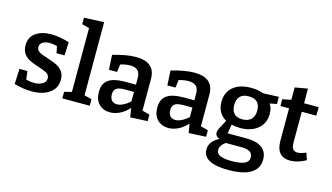

<svg xmlns="http://www.w3.org/2000/svg" viewBox="-108 -1150 3050 1765"><g transform="rotate(15 1417.0 -267.5)"><path d="M278 -321Q331 -304 364.5 -288Q398 -272 422 -241.5Q446 -211 446 -162Q446 -80 381.5 -34.5Q317 11 214 11Q138 11 46 -14L52 -160H128L138 -80Q181 -70 217 -70Q261 -70 293.5 -89Q326 -108 326 -142Q326 -173 299 -189.5Q272 -206 217 -223Q163 -240 130.5 -256Q98 -272 74 -303Q50 -334 50 -384Q50 -463 107.5 -503Q165 -543 253 -543Q331 -543 426 -514L421 -387H344L331 -452Q286 -462 258 -462Q218 -462 193 -445Q168 -428 168 -400Q168 -370 194.5 -354Q221 -338 278 -321Z M693 -776V-80L764 -62V0H503V-62L573 -80V-688L503 -706V-768Z M1244 -82 1315 -63V-1L1151 7L1137 -79Q1098 -35 1051 -12Q1004 11 957 11Q893 11 852.5 -30Q812 -71 812 -144Q812 -226 864 -261.5Q916 -297 1018 -297H1124V-362Q1124 -410 1099.5 -432Q1075 -454 1028 -454Q987 -454 936 -439L926 -365H849L841 -505Q972 -543 1060 -543Q1244 -543 1244 -384ZM1124 -137V-228H1037Q979 -228 956 -210.5Q933 -193 933 -155Q933 -116 951.5 -96.5Q970 -77 1001 -77Q1028 -77 1060.5 -93Q1093 -109 1124 -137Z M1800 -82 1871 -63V-1L1707 7L1693 -79Q1654 -35 1607 -12Q1560 11 1513 11Q1449 11 1408.5 -30Q1368 -71 1368 -144Q1368 -226 1420 -261.5Q1472 -297 1574 -297H1680V-362Q1680 -410 1655.5 -432Q1631 -454 1584 -454Q1543 -454 1492 -439L1482 -365H1405L1397 -505Q1528 -543 1616 -543Q1800 -543 1800 -384ZM1680 -137V-228H1593Q1535 -228 1512 -210.5Q1489 -193 1489 -155Q1489 -116 1507.5 -96.5Q1526 -77 1557 -77Q1584 -77 1616.5 -93Q1649 -109 1680 -137Z M2230 -83Q2330 -83 2381 -45Q2432 -7 2432 67Q2432 152 2360 196.5Q2288 241 2146 241Q1904 241 1904 110Q1904 32 1995 -14Q1954 -28 1954 -65Q1954 -80 1964.5 -102.5Q1975 -125 2011 -191Q1969 -214 1946.5 -254Q1924 -294 1924 -348Q1924 -439 1985.5 -491Q2047 -543 2156 -543Q2223 -543 2274 -523L2422 -529L2423 -461L2356 -448Q2382 -411 2382 -356Q2382 -266 2319 -213Q2256 -160 2151 -160Q2111 -160 2069 -170L2054 -83ZM2045 -352Q2045 -298 2071.5 -270Q2098 -242 2150 -242Q2204 -242 2233.5 -271Q2263 -300 2263 -354Q2263 -462 2155 -462Q2101 -462 2073 -434Q2045 -406 2045 -352ZM2317 77Q2317 7 2211 7H2061Q2009 43 2009 87Q2009 121 2045 137.5Q2081 154 2156 154Q2239 154 2278 135Q2317 116 2317 77Z M2822 -33Q2744 11 2671 11Q2607 11 2573.5 -27.5Q2540 -66 2540 -143V-451H2458V-516L2540 -532V-650L2661 -671V-532H2801L2799 -451H2661V-159Q2661 -117 2675.5 -97.5Q2690 -78 2719 -78Q2749 -78 2799 -99Z"/></g></svg>

Font: Bitter Pro SemiBold
Style: Regular
Weight: 600
Designer: Sol Matas, and Bitter project Authors
Foundry: Sol Matas
Version: Version 1.010